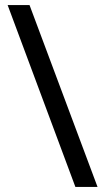

<svg xmlns="http://www.w3.org/2000/svg" viewBox="-20 -734 412 754"><path d="M96 -714 363 0H276L10 -714Z"/></svg>

Font: Noto Sans Grantha
Style: Regular
Weight: 400
Designer: Monotype Design Team
Foundry: Monotype Imaging Inc.
Version: Version 2.003; ttfautohint (v1.8.4.7-5d5b)